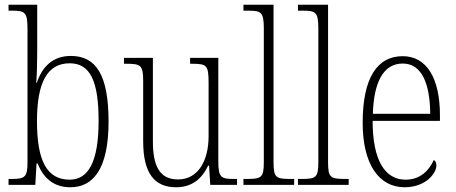

<svg xmlns="http://www.w3.org/2000/svg" viewBox="-20 -780 1922 810"><path d="M277 10C373 10 438 -67 438 -267C438 -464 385 -544 279 -544C203 -544 158 -499 135 -430H133C136 -471 137 -528 137 -564V-760H16V-735H29C84 -735 96 -730 96 -659V-94C96 -32 84 -25 28 -25H16V0H129L134 -90H139C163 -29 206 10 277 10ZM274 -22C177 -22 136 -103 136 -269C136 -433 180 -513 274 -513C361 -513 396 -437 396 -270C396 -98 353 -22 274 -22Z M723 10C790 10 832 -26 858 -81H862L867 0H980V-25H970C912 -25 901 -30 901 -101V-536H782V-511H789C853 -511 860 -505 860 -429V-205C860 -107 819 -23 731 -23C653 -23 625 -80 625 -184V-536H503V-511H512C573 -511 584 -506 584 -439V-184C584 -47 633 10 723 10Z M1007 0H1221V-25H1209C1143 -25 1134 -30 1134 -98V-760H1007V-735H1026C1081 -735 1093 -730 1093 -660V-98C1093 -30 1084 -25 1018 -25H1007Z M1237 0H1451V-25H1439C1373 -25 1364 -30 1364 -98V-760H1237V-735H1256C1311 -735 1323 -730 1323 -660V-98C1323 -30 1314 -25 1248 -25H1237Z M1687 10C1775 10 1821 -48 1821 -82C1821 -95 1816 -102 1810 -105C1791 -62 1754 -22 1691 -22C1605 -22 1552 -102 1552 -270H1836V-294C1836 -450 1780 -543 1679 -543C1571 -543 1510 -451 1510 -262C1510 -88 1578 10 1687 10ZM1795 -300H1553C1557 -431 1596 -512 1679 -512C1760 -512 1794 -426 1795 -300Z"/></svg>

Font: Noto Serif Devanagari Condensed ExtraLight
Style: Regular
Weight: 200
Width: 3
Designer: Universal Thirst, Indian Type Foundry and the Monotype Design Team
Foundry: Monotype Imaging Inc.
Version: Version 2.004